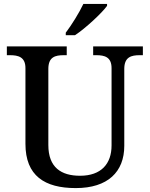

<svg xmlns="http://www.w3.org/2000/svg" viewBox="-20 -951 765 981"><path d="M316 -784V-771H363C418 -807 502 -886 527 -921V-931H406C385 -886 345 -822 316 -784ZM367 10C531 10 615 -73 615 -206V-599C615 -660 651 -669 694 -669H710V-714H456V-669H472C514 -669 550 -660 550 -603V-208C550 -114 497 -53 389 -53C293 -53 227 -95 227 -210V-599C227 -660 262 -669 306 -669H321V-714H15V-669H31C73 -669 110 -660 110 -603V-216C110 -53 208 10 367 10Z"/></svg>

Font: Noto Serif Myanmar Medium
Style: Regular
Weight: 500
Designer: Ben Mitchell and the Monotype Design Team
Foundry: Monotype Imaging Inc.
Version: Version 2.106